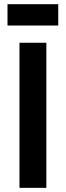

<svg xmlns="http://www.w3.org/2000/svg" viewBox="-20 -904 316 924"><path d="M203.1 -698.2V0H73.7V-698.2ZM260.3 -883.8V-781.2H16.1V-883.8Z"/></svg>

Font: SansationBold
Style: Bold
Weight: 700
Designer: Bernd Montag
Version: Version 1.301